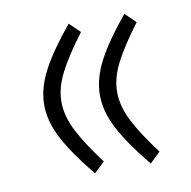

<svg xmlns="http://www.w3.org/2000/svg" viewBox="-58 -482 550 552"><g transform="rotate(-10 217.0 -205.5)"><path d="M207.5 -16.6 176.8 12.7Q122.1 -53.7 94.5 -105.5Q66.9 -157.2 66.9 -206.1Q66.9 -254.9 94.5 -306.6Q122.1 -358.4 176.8 -424.3L207.5 -394.5Q162.6 -335 139.9 -291Q117.2 -247.1 117.2 -206.1Q117.2 -165 139.9 -120.6Q162.6 -76.2 207.5 -16.6ZM370.1 -16.6 339.4 12.7Q284.7 -53.7 257.1 -105.5Q229.5 -157.2 229.5 -206.1Q229.5 -254.9 257.1 -306.6Q284.7 -358.4 339.4 -424.3L370.1 -394.5Q325.2 -335 302.5 -291Q279.8 -247.1 279.8 -206.1Q279.8 -165 302.5 -120.6Q325.2 -76.2 370.1 -16.6Z"/></g></svg>

Font: Vazirmatn RD ExtraLight
Style: Regular
Weight: 200
Designer: Saber Rastikerdar
Foundry: Saber Rastikerdar
Version: Version 32.102